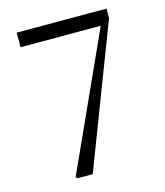

<svg xmlns="http://www.w3.org/2000/svg" viewBox="-109 -811 768 894"><g transform="rotate(-15 274.5 -364.0)"><path d="M153.9 0H226.9L488.4 -682.6V-728H55.3V-657.8H445.7V-642.5L454.8 -686.2L146.3 -6.8Z"/></g></svg>

Font: Source Han Serif CN VF
Style: Regular
Weight: 250
Designer: Ryoko NISHIZUKA 西塚涼子 (kana & ideographs); Frank Grießhammer (Latin, Greek & Cyrillic); Wenlong ZHANG 张文龙 (bopomofo); San
Foundry: Adobe
Version: Version 2.002;hotconv 1.1.0;makeotfexe 2.6.0